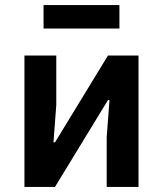

<svg xmlns="http://www.w3.org/2000/svg" viewBox="-20 -734 640 754"><path d="M76 -516H201V-321L190 -175H196L404 -516H524V0H399V-195L410 -341H404L196 0H76ZM151 -714H449V-622H151Z"/></svg>

Font: IBM Plex Mono SmBld
Style: Regular
Weight: 600
Monospace: yes
Designer: Mike Abbink, Paul van der Laan, Pieter van Rosmalen
Foundry: Bold Monday
Version: Version 2.3